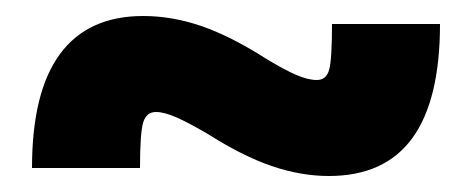

<svg xmlns="http://www.w3.org/2000/svg" viewBox="-20 -410 590 240"><path d="M391 -190Q356 -190 319.5 -202.5Q283 -215 239 -243Q215 -257 200 -263.5Q185 -270 175 -270Q163 -270 159 -257Q155 -244 155 -200H20Q20 -295 55 -342.5Q90 -390 159 -390Q195 -390 231.5 -377.5Q268 -365 312 -337Q335 -323 350 -316.5Q365 -310 376 -310Q388 -310 391.5 -323Q395 -336 395 -380H530Q530 -285 495.5 -237.5Q461 -190 391 -190Z"/></svg>

Font: M PLUS Code Latin SemiExpanded
Style: Bold
Weight: 700
Width: 6
Designer: Coji Morishita
Foundry: UNDERFOREST DESIGN
Version: Version 1.002; ttfautohint (v1.8.3)